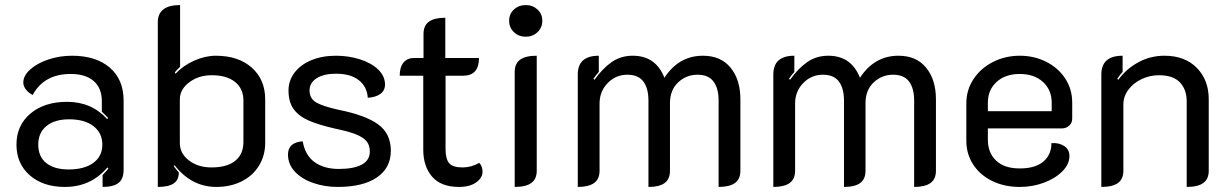

<svg xmlns="http://www.w3.org/2000/svg" viewBox="-20 -729 4852 758"><path d="M45 -158Q45 -234 100 -280.5Q155 -327 245 -327Q341 -327 403 -259L407 -263Q396 -275 382 -288V-330Q382 -381 350 -409Q318 -437 259 -437Q154 -437 109 -354Q93 -362 82.5 -375.5Q72 -389 72 -403Q72 -430 99 -454.5Q126 -479 170.5 -494Q215 -509 264 -509Q359 -509 413.5 -462Q468 -415 468 -332V-58Q468 -23 448 -7Q428 9 385 9V-38Q406 -60 408 -64L404 -68Q339 9 236 9Q150 9 97.5 -37Q45 -83 45 -158ZM384 -158Q384 -204 349 -231Q314 -258 253 -258Q196 -258 163.5 -231.5Q131 -205 131 -158Q131 -111 162.5 -85.5Q194 -60 251 -60Q313 -60 348.5 -86Q384 -112 384 -158Z M603 -641Q603 -709 691 -709V-465Q676 -452 670 -443L673 -438Q703 -470 746.5 -489.5Q790 -509 832 -509Q921 -509 974 -462Q1027 -415 1027 -336V-165Q1027 -115 1002.5 -75Q978 -35 934 -13Q890 9 834 9Q736 9 669 -77L666 -73Q672 -64 686 -48Q686 -19 666 -5Q646 9 603 9ZM941 -169V-332Q941 -379 908 -405.5Q875 -432 816 -432Q764 -432 727 -404Q690 -376 690 -337V-164Q690 -123 726 -95.5Q762 -68 815 -68Q876 -68 908.5 -94Q941 -120 941 -169Z M1117 -119Q1117 -167 1175 -171Q1185 -115 1222.5 -88.5Q1260 -62 1318 -62Q1376 -62 1408 -79Q1440 -96 1440 -131Q1440 -156 1427 -171.5Q1414 -187 1385.5 -198.5Q1357 -210 1304 -221Q1238 -236 1199 -253Q1160 -270 1139.5 -298Q1119 -326 1119 -372Q1119 -411 1143 -442.5Q1167 -474 1209.5 -491.5Q1252 -509 1306 -509Q1356 -509 1400.5 -495Q1445 -481 1472.5 -455Q1500 -429 1500 -395Q1500 -372 1482 -358.5Q1464 -345 1432 -343Q1429 -387 1396.5 -412.5Q1364 -438 1306 -438Q1258 -438 1230 -420Q1202 -402 1202 -372Q1202 -340 1228.5 -324.5Q1255 -309 1319 -295Q1424 -274 1473.5 -237.5Q1523 -201 1523 -134Q1523 -66 1468 -28.5Q1413 9 1313 9Q1262 9 1217 -6.5Q1172 -22 1144.5 -51Q1117 -80 1117 -119Z M1651 -138V-430H1558Q1558 -464 1573 -482Q1588 -500 1614 -500H1652V-595Q1652 -628 1673.5 -643.5Q1695 -659 1738 -659V-500H1871Q1871 -430 1808 -430H1739V-141Q1739 -101 1753.5 -84.5Q1768 -68 1806 -68Q1841 -68 1872 -86Q1885 -73 1885 -51Q1885 -27 1860 -9Q1835 9 1792 9Q1721 9 1686 -31.5Q1651 -72 1651 -138Z M1990 -647Q1990 -674 2009 -691.5Q2028 -709 2056 -709Q2083 -709 2102 -691.5Q2121 -674 2121 -647Q2121 -620 2102 -602Q2083 -584 2056 -584Q2028 -584 2009 -602Q1990 -620 1990 -647ZM2012 -445Q2012 -478 2033.5 -493.5Q2055 -509 2099 -509V-55Q2099 -22 2077.5 -6.5Q2056 9 2012 9Z M2261 -435Q2261 -509 2344 -509V-445Q2331 -431 2323 -418L2327 -414Q2359 -459 2395 -484Q2431 -509 2478 -509Q2569 -509 2603 -422Q2660 -509 2755 -509Q2826 -509 2864.5 -461.5Q2903 -414 2903 -337V-55Q2903 -22 2881.5 -6.5Q2860 9 2817 9V-332Q2817 -380 2797 -407Q2777 -434 2734 -434Q2689 -434 2657 -403.5Q2625 -373 2625 -322V-55Q2625 -22 2604 -6.5Q2583 9 2540 9V-332Q2540 -380 2520 -407Q2500 -434 2457 -434Q2411 -434 2379 -401Q2347 -368 2347 -320V-55Q2347 -22 2325.5 -6.5Q2304 9 2261 9Z M3033 -435Q3033 -509 3116 -509V-445Q3103 -431 3095 -418L3099 -414Q3131 -459 3167 -484Q3203 -509 3250 -509Q3341 -509 3375 -422Q3432 -509 3527 -509Q3598 -509 3636.5 -461.5Q3675 -414 3675 -337V-55Q3675 -22 3653.5 -6.5Q3632 9 3589 9V-332Q3589 -380 3569 -407Q3549 -434 3506 -434Q3461 -434 3429 -403.5Q3397 -373 3397 -322V-55Q3397 -22 3376 -6.5Q3355 9 3312 9V-332Q3312 -380 3292 -407Q3272 -434 3229 -434Q3183 -434 3151 -401Q3119 -368 3119 -320V-55Q3119 -22 3097.5 -6.5Q3076 9 3033 9Z M3795 -173V-321Q3795 -374 3823.5 -417Q3852 -460 3900.5 -484.5Q3949 -509 4006 -509Q4063 -509 4110.5 -485Q4158 -461 4185.5 -419Q4213 -377 4213 -324V-260Q4213 -244 4201 -233Q4189 -222 4172 -222H3880V-177Q3880 -126 3912.5 -95Q3945 -64 4006 -64Q4067 -64 4099 -91Q4131 -118 4131 -164Q4161 -166 4181.5 -152.5Q4202 -139 4202 -113Q4202 -81 4174.5 -53Q4147 -25 4102 -8Q4057 9 4006 9Q3945 9 3897 -14.5Q3849 -38 3822 -79.5Q3795 -121 3795 -173ZM4132 -290V-324Q4132 -374 4097.5 -405.5Q4063 -437 4006 -437Q3949 -437 3914.5 -405.5Q3880 -374 3880 -324V-290Z M4328 -435Q4328 -509 4412 -509V-445Q4403 -436 4391 -418L4395 -414Q4425 -456 4473 -482.5Q4521 -509 4577 -509Q4658 -509 4705 -461Q4752 -413 4752 -337V-55Q4752 -22 4730.5 -6.5Q4709 9 4665 9V-328Q4665 -376 4638 -404Q4611 -432 4556 -432Q4519 -432 4486.5 -416.5Q4454 -401 4434.5 -374.5Q4415 -348 4415 -317V-55Q4415 -22 4393.5 -6.5Q4372 9 4328 9Z"/></svg>

Font: K2D
Style: Regular
Weight: 400
Version: Version 1.000; ttfautohint (v1.6)